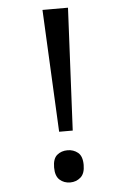

<svg xmlns="http://www.w3.org/2000/svg" viewBox="-53 -751 488 802"><g transform="rotate(-5 191.5 -350.0)"><path d="M181 -201 156 -714H263L238 -201ZM147 -54Q147 -91 165 -106Q183 -121 209 -121Q234 -121 252.5 -106Q271 -91 271 -54Q271 -18 252.5 -2Q234 14 209 14Q183 14 165 -2Q147 -18 147 -54Z"/></g></svg>

Font: ukannada15
Style: Book
Weight: 400
Designer: Jelle Bosma - Monotype Design Team
Foundry: Monotype Imaging Inc.
Version: Version 2.003